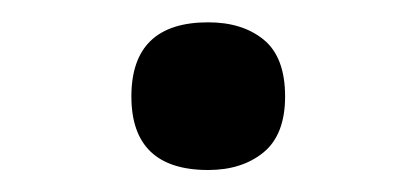

<svg xmlns="http://www.w3.org/2000/svg" viewBox="-20 -666 373 172"><path d="M97.7 -579.6Q97.7 -646 166.5 -646Q197.3 -646 216.3 -630.4Q235.4 -614.7 235.4 -579.6Q235.4 -545.4 216.1 -529.5Q196.8 -513.7 166.5 -513.7Q97.7 -513.7 97.7 -579.6Z"/></svg>

Font: Noto Serif Devanagari
Style: Bold
Weight: 700
Designer: Monotype Design Team
Foundry: Monotype Imaging Inc.
Version: Version 1.01